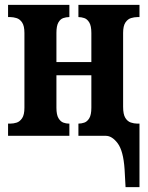

<svg xmlns="http://www.w3.org/2000/svg" viewBox="-20 -556 605 786"><path d="M490 137Q485 62 462 31Q439 0 413 0H301V-50H302Q313 -50 325 -54Q337 -58 345.5 -72Q354 -86 354 -115V-248H211V-115Q211 -86 219.5 -72Q228 -58 239.5 -54Q251 -50 261 -50H264V0H13V-50H23Q35 -50 48 -54Q61 -58 70.5 -72Q80 -86 80 -115V-421Q80 -450 70.5 -464Q61 -478 47.5 -482Q34 -486 23 -486H13V-536H264V-486H262Q251 -486 239 -482Q227 -478 219 -464Q211 -450 211 -421V-302H354V-421Q354 -450 345.5 -464Q337 -478 325 -482Q313 -486 302 -486H301V-536H551V-486H542Q530 -486 516.5 -482Q503 -478 493.5 -464Q484 -450 484 -421V-119Q484 -88 493 -73.5Q502 -59 515.5 -54.5Q529 -50 541 -50H551V210H494Z"/></svg>

Font: Noto Serif ExtraCondensed
Style: Bold
Weight: 700
Width: 2
Designer: Monotype Design Team
Foundry: Monotype Imaging Inc.
Version: Version 2.014; ttfautohint (v1.8.4.7-5d5b)